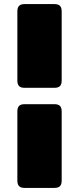

<svg xmlns="http://www.w3.org/2000/svg" viewBox="-20 -830 387 940"><path d="M282 -774V-436Q282 -417 273.5 -408.5Q265 -400 246 -400H101Q82 -400 73.5 -408.5Q65 -417 65 -436V-774Q65 -793 73.5 -801.5Q82 -810 101 -810H246Q265 -810 273.5 -801.5Q282 -793 282 -774ZM282 -284V54Q282 73 273.5 81.5Q265 90 246 90H101Q82 90 73.5 81.5Q65 73 65 54V-284Q65 -303 73.5 -311.5Q82 -320 101 -320H246Q265 -320 273.5 -311.5Q282 -303 282 -284Z"/></svg>

Font: Bungee
Style: Regular
Weight: 400
Designer: David Jonathan Ross
Foundry: David Jonathan Ross
Version: Version 1.000;PS 1.0;hotconv 1.0.72;makeotf.lib2.5.5900